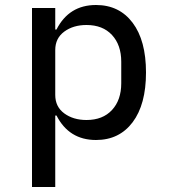

<svg xmlns="http://www.w3.org/2000/svg" viewBox="-20 -548 680 768"><path d="M108 -516H201V-430H206Q256 -528 364 -528Q457 -528 510.5 -457Q564 -386 564 -258Q564 -130 510.5 -59Q457 12 364 12Q256 12 206 -86H201V200H108ZM326 -68Q391 -68 428 -108Q465 -148 465 -215V-301Q465 -368 428 -408Q391 -448 326 -448Q273 -448 237 -421.5Q201 -395 201 -348V-168Q201 -121 237 -94.5Q273 -68 326 -68Z"/></svg>

Font: Writer
Style: Regular
Weight: 400
Monospace: yes
Designer: Mike Abbink, Paul van der Laan, Pieter van Rosmalen
Foundry: Bold Monday
Version: Version 2.001 2020